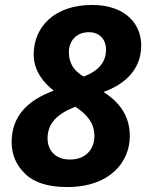

<svg xmlns="http://www.w3.org/2000/svg" viewBox="-20 -745 591 775"><path d="M251 10C425 10 504 -92 504 -196C504 -288 450 -340 398 -374C477 -402 550 -459 550 -562C550 -650 484 -725 352 -725C198 -725 116 -635 116 -525C116 -458 157 -410 197 -379C88 -339 27 -274 27 -171C27 -120 46 -77 83 -42C120 -7 176 10 251 10ZM318 -436C282 -456 258 -487 258 -534C258 -579 287 -615 339 -615C380 -615 408 -588 408 -544C408 -492 374 -457 318 -436ZM262 -101C207 -101 172 -135 172 -187C172 -246 209 -285 284 -314C329 -285 361 -250 361 -195C361 -147 330 -101 262 -101Z"/></svg>

Font: BC Sans
Style: Bold Italic
Weight: 700
Italic angle: -12°
Designer: Monotype Design Team
Province of B.C.
Foundry: Monotype Imaging Inc.
Version: Version 2.000;GOOG;noto-source:20170915:90ef993387c0